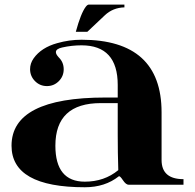

<svg xmlns="http://www.w3.org/2000/svg" viewBox="-20 -790 834 821"><path d="M304.2 -654.1Q325.9 -733.6 346.7 -761Q353.8 -770.3 359.6 -770.3H512V-758.5Q462.9 -757.3 428.2 -724.6L353.5 -654.1ZM108.6 -493.9Q108.6 -519 123.8 -540.5Q156.7 -586.7 224.6 -605.5Q275.6 -620.1 328.6 -620.1Q670.9 -620.1 670.9 -309.6V-106Q670.9 -23.9 764.6 -23.9V0H530.3Q518.6 0 505.6 -19.5Q492.7 -39.1 488 -36.1Q429 10.7 342.8 10.7Q29.3 10.7 29.3 -167Q29.3 -373 430.7 -373H483.4V-426.8Q483.4 -596.2 328.6 -596.2Q286.6 -596.2 245.6 -586.9Q219 -581.1 219 -567.1Q219 -557.6 231.4 -544.4Q252.4 -523.9 252.4 -493.7Q252.4 -463.9 231.4 -442.9Q210.4 -421.9 180.7 -421.9Q150.9 -421.9 129.9 -442.9Q108.9 -463.9 108.6 -493.9ZM483.4 -349.1H411.1Q216.8 -349.1 216.8 -167Q216.8 -13.2 342.8 -13.2Q426 -13.2 485.8 -62.5Q483.4 -135.3 483.4 -215.1Z"/></svg>

Font: itsadzoke
Style: Regular
Weight: 700
Width: 7
Version: Version 0.45